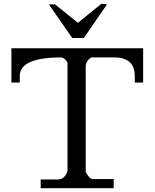

<svg xmlns="http://www.w3.org/2000/svg" viewBox="-20 -990 813 1010"><path d="M269 -967H237L360 -790H421L543 -967L513 -970L390 -870ZM431 -644Q435 -674 461 -688H579Q689 -688 689 -590V-556H733V-736H40V-556H84V-590Q84 -688 304 -688Q325 -682 335 -660V-90Q331 -74 319 -61Q307 -48 289 -46H194V0H578V-48H467Q449 -50 431 -86Z"/></svg>

Font: Sawarabi Mincho
Style: Regular
Weight: 400
Version: Version 1.082; ttfautohint (v1.8.4.7-5d5b)